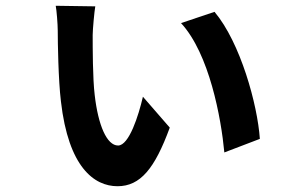

<svg xmlns="http://www.w3.org/2000/svg" viewBox="-20 -602 1040 665"><path d="M310 -580 173 -582C176 -568 180 -517 180 -496C180 -455 182 -325 191 -251C217 -23 306 43 387 43C466 43 516 -18 568 -160L475 -267C460 -202 427 -98 389 -98C350 -98 320 -168 308 -273C301 -330 301 -438 301 -481C301 -499 307 -564 310 -580ZM723 -561 607 -522C705 -416 746 -193 757 -74L880 -121C872 -239 813 -454 723 -561Z"/></svg>

Font: Noto Sans CJK SC
Style: Bold
Weight: 700
Designer: Ryoko NISHIZUKA 西塚涼子 (kana, bopomofo & ideographs); Paul D. Hunt (Latin, Greek & Cyrillic); Sandoll Communications 산돌커뮤니
Foundry: Adobe
Version: Version 2.004;hotconv 1.0.118;makeotfexe 2.5.65603